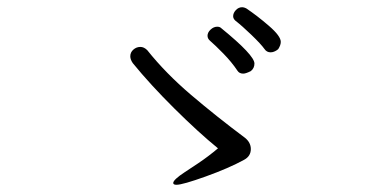

<svg xmlns="http://www.w3.org/2000/svg" viewBox="-20 -652 1040 532"><path d="M730 -507Q719 -507 713 -516Q703 -530 676.5 -555.5Q650 -581 633 -594Q626 -600 626 -607Q626 -616 633.5 -624Q641 -632 651 -632Q656 -632 662 -629Q692 -609 725 -580.5Q758 -552 758 -536Q758 -527 751 -516Q748 -513 742 -510Q736 -507 730 -507ZM369 -522Q379 -522 388 -513Q439 -449 509.5 -389Q580 -329 659 -270Q675 -257 675 -239Q675 -219 656 -209Q614 -186 550 -163Q486 -140 469 -140Q460 -140 460 -145Q460 -154 492 -175Q500 -180 529 -199.5Q558 -219 584 -241Q530 -285 463 -351.5Q396 -418 348 -477Q341 -487 341 -496Q341 -507 349.5 -514.5Q358 -522 369 -522ZM582 -578Q589 -578 593 -574Q685 -499 685 -476Q685 -463 675 -455Q661 -448 654 -448Q643 -448 638 -456Q622 -480 599 -503.5Q576 -527 562 -539Q555 -545 555 -553Q555 -562 563.5 -570Q572 -578 582 -578Z"/></svg>

Font: Iansui 0.93
Style: Regular
Weight: 400
Designer: But Ko / Fontworks Inc.
Foundry: zi-hi.com / Fontworks Inc.
Version: Version 0.931